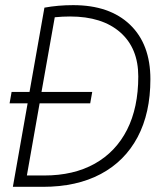

<svg xmlns="http://www.w3.org/2000/svg" viewBox="-20 -723 626 743"><path d="M17.1 -323.2 24.9 -367.2H94.2L151.9 -693.4Q204.6 -703.1 263.2 -703.1Q404.3 -703.1 483.2 -627.4Q562 -551.8 562 -416.5Q562 -285.6 512.5 -192.4Q462.9 -99.1 369.9 -49.6Q276.9 0 146 0H29.8L86.9 -323.2ZM84 -43.9H150.9Q265.1 -43.9 346.7 -89.6Q428.2 -135.3 471.7 -220.9Q515.1 -306.6 515.1 -427.2Q515.1 -536.6 445.3 -597.9Q375.5 -659.2 251 -659.2Q221.7 -659.2 191.9 -656.2L140.6 -367.2H336.9L329.1 -323.2H133.3Z"/></svg>

Font: Cascadia Code ExtraLight
Style: Italic
Weight: 200
Italic angle: -10°
Monospace: yes
Designer: Aaron Bell
Foundry: Saja Typeworks
Version: Version 2404.023; ttfautohint (v1.8.4)